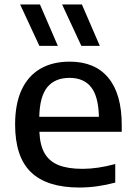

<svg xmlns="http://www.w3.org/2000/svg" viewBox="-20 -828 604 858"><path d="M524 -239H156Q158.5 -179.5 179.2 -143.2Q200 -107 241.5 -90.2Q283 -73.5 349 -73.5Q416 -73.5 495 -95V-12Q412.5 10 334.5 10Q190 10 118.8 -58.2Q47.5 -126.5 47.5 -272Q47.5 -363 76.2 -425.8Q105 -488.5 159.8 -520.5Q214.5 -552.5 291.5 -552.5Q404.5 -552.5 464.2 -480.2Q524 -408 524 -269ZM155.5 -306H422Q420 -397 387.2 -438.5Q354.5 -480 290.5 -480Q225.5 -480 191.5 -438.5Q157.5 -397 155.5 -306ZM156 -623 70 -808H158.5L238.5 -623ZM343.5 -623 257.5 -808H346L426 -623Z"/></svg>

Font: Encode Sans Semi Expanded Medium
Style: Regular
Weight: 500
Width: 6
Designer: Multiple Designers
Foundry: Impallari Type
Version: Version 2.000